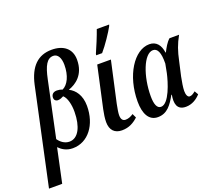

<svg xmlns="http://www.w3.org/2000/svg" viewBox="-193 -1022 1681 1490"><g transform="rotate(-20 647.5 -277.5)"><path d="M-31 241H78L138 -40C161 -16 197 10 251 10C379 10 466 -107 466 -262C466 -351 424 -403 378 -426V-428C436 -448 516 -499 516 -625C516 -716 453 -765 356 -765C242 -765 171 -695 140 -555ZM244 -47C204 -47 172 -73 153 -101L250 -559C272 -664 299 -716 352 -716C389 -716 410 -678 410 -621C410 -532 377 -466 331 -445C317 -451 301 -454 286 -454C258 -454 239 -439 239 -410C239 -393 251 -380 270 -380C288 -380 304 -388 317 -395C345 -372 360 -310 359 -250C358 -132 318 -47 244 -47Z M667 -606H716C758 -654 816 -741 839 -784L843 -796H741C724 -746 688 -660 669 -618ZM657 10C716 10 756 -14 792 -47L776 -81C757 -68 736 -58 712 -58C688 -58 675 -74 675 -108C675 -129 681 -160 688 -197L763 -536H650L575 -194C568 -162 562 -122 562 -92C562 -25 598 10 657 10Z M954 9C1032 9 1071 -48 1110 -118H1114C1102 -52 1110 8 1186 8C1237 8 1278 -19 1307 -51L1289 -82C1272 -68 1257 -58 1241 -58C1223 -58 1214 -82 1214 -112C1214 -140 1222 -185 1230 -226L1256 -341C1273 -422 1290 -471 1326 -536H1247C1219 -511 1201 -477 1183 -442H1180C1172 -504 1141 -546 1083 -546C957 -546 846 -373 846 -158C846 -57 881 9 954 9ZM1004 -58C972 -58 956 -94 956 -163C956 -325 1018 -493 1094 -493C1130 -493 1151 -455 1149 -362L1135 -289C1120 -220 1071 -58 1004 -58Z"/></g></svg>

Font: Noto Serif Condensed Semi
Style: Italic
Weight: 600
Width: 3
Italic angle: -12°
Designer: Monotype Design Team
Foundry: Monotype Imaging Inc.
Version: Version 1.901